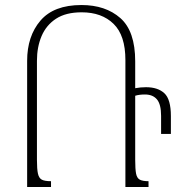

<svg xmlns="http://www.w3.org/2000/svg" viewBox="-20 -744 714 764"><path d="M183 0H88V-502Q88 -600 141 -662Q194 -724 304 -724Q400 -724 459 -672Q518 -620 518 -500V-393Q538 -397 561 -397Q608 -397 634 -373Q660 -349 660 -282V-211H621V-283Q621 -329 604.5 -348.5Q588 -368 557 -368Q534 -368 518 -363V-108Q518 -71 521.5 -53Q525 -35 536.5 -29Q548 -23 571 -23V0H479V-505Q479 -603 432 -649Q385 -695 305 -695Q242 -695 203 -669.5Q164 -644 145.5 -600.5Q127 -557 127 -502V-108Q127 -71 131 -53Q135 -35 146.5 -29Q158 -23 183 -23Z"/></svg>

Font: Noto Serif Armenian SemiCondensed ExtraLight
Style: Regular
Weight: 200
Width: 4
Designer: Monotype Design Team
Foundry: Monotype Imaging Inc.
Version: Version 2.008; ttfautohint (v1.8.4.7-5d5b)